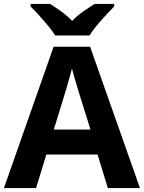

<svg xmlns="http://www.w3.org/2000/svg" viewBox="-20 -954 730 974"><path d="M527 0 475 -170H215L163 0H0L252 -717H437L690 0ZM387 -463Q382 -480 374 -506Q366 -532 358 -559Q350 -586 345 -606Q340 -586 331.5 -556.5Q323 -527 315.5 -500.5Q308 -474 304 -463L253 -297H439ZM260 -774Q246 -797 223.5 -824Q201 -851 177.5 -877Q154 -903 135 -921V-934H234Q260 -918 290 -896.5Q320 -875 346 -848Q372 -875 403 -896.5Q434 -918 460 -934H559V-921Q541 -903 517 -877Q493 -851 470.5 -824Q448 -797 434 -774Z"/></svg>

Font: Noto Sans Tangsa
Style: Regular
Weight: 400
Designer: David Williams
Foundry: Google LLC
Version: Version 1.504